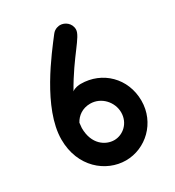

<svg xmlns="http://www.w3.org/2000/svg" viewBox="-185 -867 895 984"><g transform="rotate(-30 263.0 -375.0)"><path d="M255 -334C321 -334 371 -277 371 -216C371 -152 321 -110 270 -110C219 -110 156 -150 156 -247L159 -277C176 -309 209 -334 255 -334ZM383 -700C383 -738 350 -760 323 -760C318 -760 292 -759 275 -736C217 -660 36 -434 36 -248C36 -85 153 10 270 10C387 10 491 -86 491 -216C491 -349 391 -446 264 -446C254 -446 228 -444 213 -431C302 -589 383 -657 383 -700Z"/></g></svg>

Font: LS
Style: Bold
Weight: 700
Designer: BSozoo
Foundry: BSozoo
Version: Version 001.000